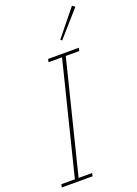

<svg xmlns="http://www.w3.org/2000/svg" viewBox="-175 -1000 760 1068"><g transform="rotate(-20 204.5 -465.5)"><path d="M1 -18H81L246 -680H166L170 -698H352L348 -680H268L103 -18H183L179 0H-3ZM270 -775 396 -931 412 -919 279 -768Z"/></g></svg>

Font: IBM Plex Serif Thin
Style: Italic
Weight: 100
Italic angle: -14°
Designer: Mike Abbink, Paul van der Laan, Pieter van Rosmalen
Foundry: Bold Monday
Version: Version 3.001